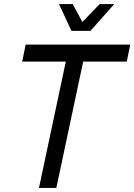

<svg xmlns="http://www.w3.org/2000/svg" viewBox="-20 -931 665 951"><path d="M173 0 306 -626H90L107 -710H625L608 -626H392L259 0ZM334 -778 272 -911H340L388 -822L474 -911H546L428 -778Z"/></svg>

Font: Geist Regular
Style: Italic
Weight: 400
Italic angle: -12°
Designer: Basement.studio, Andrés Briganti, Mateo Zaragoza
Foundry: Basement.studio, Vercel, Andrés Briganti, Guido Ferreyra, Mateo Zaragoza
Version: Version 1.500; ttfautohint (v1.8.4.7-5d5b)